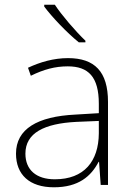

<svg xmlns="http://www.w3.org/2000/svg" viewBox="-20 -786 561 816"><path d="M213 -766H168V-758C200 -715 263 -648 315 -606H343V-613C301 -653 241 -723 213 -766ZM269 -539C208 -539 150 -522 99 -498L111 -464C166 -491 214 -504 268 -504C356 -504 400 -459 400 -345V-305L300 -299C139 -291 48 -238 48 -133C48 -44 105 10 209 10C314 10 367 -37 399 -98H401L408 0H439V-353C439 -482 382 -539 269 -539ZM304 -268 400 -272V-219C399 -101 338 -24 213 -24C134 -24 88 -64 88 -133C88 -221 168 -261 304 -268Z"/></svg>

Font: Noto Sans Telugu ExtraLight
Style: Regular
Weight: 200
Designer: Jelle Bosma - Monotype Design Team
Foundry: Monotype Imaging Inc.
Version: Version 2.005